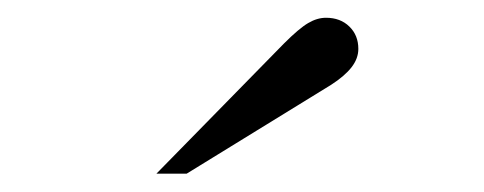

<svg xmlns="http://www.w3.org/2000/svg" viewBox="-20 -720 540 214"><path d="M296.4 -671.4Q313.5 -688.5 323.5 -694.3Q333.5 -700.2 343.3 -700.2Q359.4 -700.2 369.4 -690.4Q379.4 -680.7 379.4 -665.5Q379.4 -654.8 371.8 -645Q364.3 -635.3 349.1 -625.5L188 -526.4H154.3Z"/></svg>

Font: Daray
Style: Regular
Weight: 400
Designer: Maxim Raikov
Foundry: Maxim Raikov
Version: Version 1.00 May 24, 2021, initial release